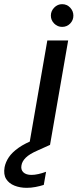

<svg xmlns="http://www.w3.org/2000/svg" viewBox="-115 -695 372 921"><path d="M25 0 112 -501H212L125 0ZM183 -566Q161 -566 145 -582Q129 -598 129 -620Q129 -642 145 -658.5Q161 -675 183 -675Q206 -675 221.5 -658.5Q237 -642 237 -620Q237 -598 221.5 -582Q206 -566 183 -566ZM13 206Q-19 206 -45.5 195.5Q-72 185 -85.5 163.5Q-99 142 -93 107Q-88 82 -72.5 59Q-57 36 -26 14Q5 -8 55 -27L109 -49L125 0L65 27Q26 44 8.5 61.5Q-9 79 -12 98Q-16 119 -3 131.5Q10 144 36 144Q51 144 69 140Q87 136 106 129L95 192Q76 198 55 202Q34 206 13 206Z"/></svg>

Font: DM Sans 18pt Medium
Style: Italic
Weight: 500
Italic angle: -10°
Designer: Colophon Foundry, Jonny Pinhorn
Foundry: Colophon Foundry
Version: Version 4.004;gftools[0.9.30]